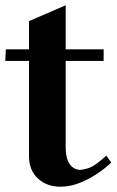

<svg xmlns="http://www.w3.org/2000/svg" viewBox="-24 -691 442 728"><path d="M205 17Q154 17 120 -14Q86 -45 86 -99V-460H-4L-2 -504H86V-611L225 -671V-504H369V-460H225V-134Q225 -99 234 -80Q243 -61 255.5 -54Q268 -47 278 -47Q294 -47 316.5 -55.5Q339 -64 379 -101L398 -75Q380 -57 349 -35.5Q318 -14 280.5 1.5Q243 17 205 17Z"/></svg>

Font: Wittgenstein
Style: Bold
Weight: 700
Designer: Jörg Drees
Foundry: Jörg Drees
Version: Version 1.303; ttfautohint (v1.8.4.7-5d5b)